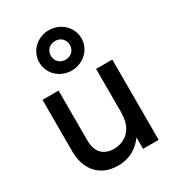

<svg xmlns="http://www.w3.org/2000/svg" viewBox="-203 -953 973 1077"><g transform="rotate(-30 284.0 -414.5)"><path d="M162 -196V-520H58V-185C58 -78 117 12 243 12C319 12 374 -25 409 -74V0H510V-520H405V-232H404C404 -104 311 -81 271 -81C195 -81 162 -129 162 -196ZM283 -580C359 -580 420 -638 420 -710C420 -783 359 -841 283 -841C207 -841 147 -783 147 -710C147 -638 207 -580 283 -580ZM283 -650C248 -650 222 -675 222 -710C222 -746 248 -771 283 -771C319 -771 345 -746 345 -710C345 -675 319 -650 283 -650Z"/></g></svg>

Font: Aspekta 500
Style: Regular
Weight: 500
Designer: Ivo Dolenc
Version: Version 2.100